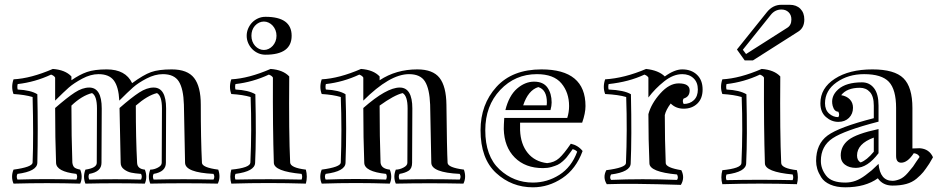

<svg xmlns="http://www.w3.org/2000/svg" viewBox="-20 -757 3971 811"><path d="M553.7 -311Q553.7 -169.9 559.1 -69.3Q560.1 -43.5 591.8 -40.5Q604 -10.3 591.8 18.6Q466.8 15.6 340.8 18.6Q329.1 -10.3 340.8 -40.5Q388.7 -47.4 388.7 -69.3L389.6 -298.8Q389.6 -352.1 368.7 -363.8Q325.7 -353 281.7 -311Q281.7 -176.8 285.6 -70.3Q287.1 -57.6 293 -51Q298.8 -44.4 318.8 -40.5Q331.1 -10.3 318.8 18.6Q178.7 14.6 37.1 18.6Q24.9 -10.3 37.1 -40.5Q116.7 -51.3 117.7 -70.3Q122.1 -180.2 117.7 -347.2Q85 -356.9 37.1 -359.9Q25.9 -389.2 37.1 -421.9Q110.8 -425.8 203.1 -465.8Q255.9 -461.9 281.7 -434.1V-418Q315.9 -441.9 347.4 -452.9Q378.9 -463.9 430.7 -463.9Q510.7 -463.9 538.1 -405.8Q585.9 -440.9 617.9 -452.4Q649.9 -463.9 705.1 -463.9Q772 -463.9 800 -427.5Q828.1 -391.1 828.1 -314.9Q828.1 -169.9 833 -69.3Q834 -49.3 901.9 -40.5Q913.1 -8.3 899.9 18.6Q756.8 15.6 614.7 18.6Q603 -10.3 614.7 -40.5Q630.9 -40.5 647 -49.1Q663.1 -57.6 663.1 -69.3L664.1 -298.8Q664.1 -352.1 643.1 -363.8Q603 -354 553.7 -311ZM483.9 -332Q481 -390.1 460.9 -417Q440.9 -443.8 396 -443.8Q362.8 -443.8 327.4 -424.8Q292 -405.8 271 -387.5Q250 -369.1 212.9 -332V-429.2Q209 -437 195.8 -441.9Q127.9 -410.2 54.7 -401.9Q51.8 -390.1 54.7 -378.9Q110.8 -376 137.7 -358.9Q141.1 -212.9 137.7 -69.3Q136.7 -33.2 53.7 -22.5Q47.9 -11.2 53.7 1.5Q178.7 -2.4 302.7 1.5Q309.1 -11.2 302.7 -22.5Q217.8 -32.2 216.8 -69.3Q212.9 -170.9 212.9 -300.8Q263.7 -345.2 295.9 -366.2Q328.1 -387.2 356.9 -387.2Q409.7 -387.2 409.7 -298.8L408.7 -69.3Q408.7 -31.2 356.9 -22.5Q351.1 -11.2 356.9 1.5Q466.8 -1.5 575.7 1.5Q582 -11.2 575.7 -22.5Q549.8 -24.4 533.9 -27.8Q518.1 -31.2 503.9 -41.7Q489.7 -52.2 489.7 -69.3L484.9 -300.8Q535.6 -345.2 567.9 -366.2Q600.1 -387.2 628.9 -387.2Q681.6 -387.2 681.6 -298.8L680.7 -69.3Q680.7 -31.2 628.9 -22.5Q623 -11.2 628.9 1.5Q754.9 -1.5 881.8 1.5Q888.7 -10.3 881.8 -22.5Q762.7 -28.3 761.7 -69.3L756.8 -314.9Q754.9 -381.8 735.4 -412.8Q715.8 -443.8 668 -443.8Q634.8 -443.8 599.4 -425.5Q564 -407.2 542 -387.7Q520 -368.2 483.9 -332Z M1101.6 -686Q1211.9 -686 1211.9 -606Q1211.9 -525.9 1101.6 -525.9Q1085 -525.9 1070.6 -532.2Q1056.2 -538.6 1045.4 -549.6Q1034.7 -560.5 1028.3 -575.2Q1022 -589.8 1022 -606Q1022 -622.1 1028.3 -636.7Q1034.7 -651.4 1045.4 -662.4Q1056.2 -673.3 1070.6 -679.7Q1085 -686 1101.6 -686ZM1056.6 -647.9Q1042 -630.9 1042 -606Q1042 -593.3 1046.1 -582.3Q1050.3 -571.3 1057.6 -563.2Q1064.9 -555.2 1074.5 -550.5Q1084 -545.9 1094.7 -545.9Q1105 -545.9 1114.7 -550.5Q1124.5 -555.2 1131.8 -563.2Q1139.2 -571.3 1143.6 -582.3Q1147.9 -593.3 1147.9 -606Q1147.9 -618.7 1143.6 -629.6Q1139.2 -640.6 1131.8 -648.7Q1124.5 -656.7 1114.7 -661.4Q1105 -666 1094.7 -666Q1084.5 -666 1074.7 -661.6Q1064.9 -657.2 1056.6 -647.9ZM1253.9 -22.5Q1137.7 -33.2 1136.7 -69.3Q1131.8 -215.8 1132.8 -429.2Q1128.9 -437 1115.7 -441.9Q1047.9 -410.2 974.6 -401.9Q971.7 -390.1 974.6 -378.9Q1029.8 -376 1058.6 -358.9Q1063 -176.8 1057.6 -69.3Q1056.6 -33.2 974.6 -22.5Q969.7 -10.3 974.6 1.5Q1114.7 -1.5 1253.9 1.5Q1258.8 -10.3 1253.9 -22.5ZM1272 -40.5Q1279.8 -10.3 1272 18.6Q1114.7 13.7 957 18.6Q948.7 -10.3 957 -40.5Q1036.6 -48.3 1037.6 -70.3Q1043.9 -207 1038.6 -347.2Q1005.9 -356.9 957 -359.9Q945.8 -389.2 957 -421.9Q1030.8 -425.8 1123 -465.8Q1175.8 -461.9 1201.7 -434.1Q1199.7 -193.8 1205.6 -70.3Q1207 -48.3 1272 -40.5Z M1667.5 -22.5Q1661.6 -11.2 1667.5 1.5Q1794.4 -1.5 1921.9 1.5Q1928.7 -10.3 1921.9 -22.5Q1802.7 -28.3 1801.8 -69.3L1796.9 -314.9Q1794.4 -381.8 1775.1 -412.8Q1755.9 -443.8 1707.5 -443.8Q1626.5 -443.8 1514.6 -332V-429.2Q1510.7 -437 1497.6 -441.9Q1429.7 -410.2 1356.4 -401.9Q1353.5 -390.1 1356.4 -378.9Q1412.6 -376 1439.5 -358.9Q1444.8 -212.9 1439.5 -69.3Q1438.5 -33.2 1355.5 -22.5Q1349.6 -11.2 1355.5 1.5Q1482.4 -3.4 1610.8 1.5Q1616.7 -11.2 1610.8 -22.5Q1519.5 -32.2 1518.6 -69.3Q1514.6 -170.9 1514.6 -300.8Q1612.8 -387.2 1668.5 -387.2Q1721.7 -387.2 1721.7 -298.8L1720.7 -69.3Q1720.7 -45.4 1706.1 -35.9Q1691.4 -26.4 1667.5 -22.5ZM1651.9 18.6Q1639.6 -10.3 1651.9 -40.5Q1667.5 -40.5 1684.1 -49.1Q1700.7 -57.6 1700.7 -69.3L1701.7 -298.8Q1701.7 -352.1 1680.7 -363.8Q1644.5 -355 1583.5 -311Q1583.5 -176.8 1587.4 -70.3Q1589.8 -44.4 1626.5 -40.5Q1638.7 -10.3 1626.5 18.6Q1483.4 13.7 1338.9 18.6Q1326.7 -10.3 1338.9 -40.5Q1418.5 -51.3 1419.4 -70.3Q1424.8 -208 1419.4 -347.2Q1386.7 -356.9 1338.9 -359.9Q1327.6 -389.2 1338.9 -421.9Q1412.6 -425.8 1504.9 -465.8Q1557.6 -461.9 1583.5 -434.1V-418Q1652.8 -463.9 1742.7 -463.9Q1808.6 -463.9 1836.7 -428Q1864.7 -392.1 1865.7 -314.9Q1867.7 -121.1 1870.6 -69.3Q1871.6 -49.3 1939.5 -40.5Q1950.7 -8.3 1937.5 18.6Q1794.4 15.6 1651.9 18.6Z M2235.8 -412.1Q2274.9 -412.1 2292.5 -387Q2310.1 -361.8 2310.1 -324.2Q2310.1 -310.1 2305.2 -292H2114.7Q2129.9 -353 2163.8 -382.6Q2197.8 -412.1 2235.8 -412.1ZM2109.9 -258.8H2376Q2383.8 -283.2 2383.8 -309.1Q2383.8 -366.2 2351.3 -405Q2318.8 -443.8 2248 -443.8Q2155.8 -443.8 2092.8 -377Q2029.8 -310.1 2029.8 -207Q2029.8 -97.2 2089.8 -41.5Q2149.9 14.2 2231 14.2Q2291 14.2 2342.5 -18.3Q2394 -50.8 2418 -116.2Q2411.1 -124 2398.9 -127Q2397 -124 2387.5 -111.1Q2377.9 -98.1 2373.5 -92.5Q2369.1 -86.9 2357.7 -76.4Q2346.2 -65.9 2335.7 -61Q2325.2 -56.2 2309.1 -51.5Q2293 -46.9 2273.9 -46.9Q2198.7 -46.9 2154.3 -91.6Q2109.9 -136.2 2107.9 -211.9Q2107.9 -229 2109.9 -258.8ZM2391.1 -149.9Q2421.9 -143.1 2440.9 -119.1Q2413.1 -43 2355 -4.4Q2296.9 34.2 2231 34.2Q2141.1 34.2 2075.4 -26.4Q2009.8 -86.9 2009.8 -207Q2009.8 -315.9 2076.9 -389.9Q2144 -463.9 2267.1 -463.9Q2453.1 -463.9 2453.1 -309.1Q2453.1 -278.8 2439 -238.8H2176.8V-207Q2179.2 -147.9 2209 -111.1Q2238.8 -74.2 2291 -67.9Q2321.8 -70.8 2341.8 -88.9Q2361.8 -106.9 2391.1 -149.9ZM2290 -324.2Q2290 -377.9 2253.9 -389.2Q2210.9 -376 2189.9 -312H2289.1Q2289.1 -314 2289.6 -317.9Q2290 -321.8 2290 -324.2Z M2718.8 -274.9Q2731 -319.8 2769 -362.3Q2807.1 -404.8 2846.7 -404.8Q2893.1 -404.8 2893.1 -375Q2893.1 -348.1 2867.7 -340.8Q2860.8 -331.1 2867.7 -317.9Q2894 -317.9 2910.9 -334Q2927.7 -350.1 2927.7 -378.9Q2927.7 -409.2 2909.4 -426.5Q2891.1 -443.8 2861.8 -443.8Q2823.7 -443.8 2785.4 -413.3Q2747.1 -382.8 2718.8 -345.2V-429.2Q2714.8 -437 2702.1 -441.9Q2636.7 -411.1 2550.8 -401.9Q2547.9 -390.1 2550.8 -378.9Q2616.7 -376 2645 -358.9Q2648.9 -176.8 2644 -66.9Q2643.1 -30.8 2561 -20Q2553.7 -6.8 2561 2.9Q2689 -2.9 2839.8 2.9Q2846.7 -6.8 2839.8 -20Q2724.1 -30.8 2723.1 -66.9Q2718.8 -166 2718.8 -274.9ZM2792 -67.9Q2793 -48.8 2857.9 -38.1Q2874 -5.9 2856 23.9Q2648.9 17.1 2543 21Q2524.9 -7.8 2541 -38.1Q2623 -48.8 2624 -67.9Q2629.9 -207 2625 -347.2Q2592.8 -356.9 2536.1 -359.9Q2524.9 -389.2 2536.1 -421.9Q2617.7 -426.8 2709 -465.8Q2761.7 -460 2788.1 -434.1Q2829.1 -463.9 2861.8 -463.9Q2899.9 -463.9 2923.8 -441.4Q2947.8 -418.9 2947.8 -378.9Q2947.8 -340.8 2925.3 -319.3Q2902.8 -297.9 2867.7 -297.9Q2835 -297.9 2813 -319.8Q2793 -293 2788.1 -271Q2788.1 -165 2792 -67.9Z M3235.4 -693.8 3117.7 -546.9 3131.3 -528.8 3304.7 -639.2Q3322.8 -649.9 3322.8 -674.8Q3322.8 -693.8 3311 -705.3Q3299.3 -716.8 3280.8 -716.8Q3253.4 -716.8 3235.4 -693.8ZM3092.8 -547.9 3219.7 -706.1Q3244.6 -736.8 3280.8 -736.8H3315.4Q3343.8 -736.8 3360.6 -720Q3377.4 -703.1 3377.4 -674.8Q3377.4 -640.1 3352.5 -624L3160.6 -502H3125.5ZM3328.1 -20Q3211.9 -30.8 3210.9 -66.9Q3206.1 -215.8 3207 -429.2Q3203.1 -437 3189.9 -441.9Q3122.1 -410.2 3048.8 -401.9Q3045.9 -390.1 3048.8 -378.9Q3104 -376 3132.8 -358.9Q3137.2 -176.8 3131.8 -66.9Q3130.9 -30.8 3048.8 -20Q3043.9 -7.8 3048.8 3.9Q3189 1 3328.1 3.9Q3333 -7.8 3328.1 -20ZM3346.2 -38.1Q3354 -7.8 3346.2 21Q3189 16.1 3031.2 21Q3022.9 -7.8 3031.2 -38.1Q3110.8 -45.9 3111.8 -67.9Q3118.2 -207 3112.8 -347.2Q3080.1 -356.9 3031.2 -359.9Q3020 -389.2 3031.2 -421.9Q3105 -425.8 3197.3 -465.8Q3250 -461.9 3275.9 -434.1Q3273.9 -193.8 3279.8 -67.9Q3281.2 -45.9 3346.2 -38.1Z M3533.2 -355Q3556.2 -351.1 3569.6 -337.2Q3583 -323.2 3583 -301.8Q3583 -275.9 3565.9 -259Q3548.8 -242.2 3521 -242.2Q3492.2 -242.2 3468.8 -262.7Q3445.3 -283.2 3445.3 -320.8Q3445.3 -384.8 3506.1 -424.3Q3566.9 -463.9 3665 -463.9Q3758.3 -463.9 3796.1 -426.5Q3834 -389.2 3834 -300.8V-129.9L3865.2 -130.9Q3905.3 -127.9 3920.9 -92.8L3905.3 -65.9Q3890.1 -43 3880.1 -30.5Q3870.1 -18.1 3851.6 -2.4Q3833 13.2 3808.1 20Q3783.2 26.9 3750 26.9Q3709 26.9 3688 -3.9Q3635.3 34.2 3550.3 34.2Q3513.2 34.2 3487.1 22.7Q3460.9 11.2 3449 -7.8Q3437 -26.9 3432.1 -43.5Q3427.2 -60.1 3427.2 -77.1Q3427.2 -148.9 3475.6 -184.6Q3523.9 -220.2 3670.9 -257.8V-311Q3670.9 -350.1 3654.5 -368.2Q3638.2 -386.2 3612.3 -386.2Q3557.1 -386.2 3533.2 -355ZM3690.9 -211.9V-109.9Q3644 -47.9 3595.2 -47.9Q3566.9 -47.9 3549.1 -61.5Q3531.2 -75.2 3531.2 -100.1Q3531.2 -140.1 3564.2 -166Q3597.2 -191.9 3690.9 -211.9ZM3670.9 -116.2V-175.8Q3600.1 -149.9 3600.1 -100.1Q3600.1 -79.1 3615.2 -70.8Q3641.1 -80.1 3670.9 -116.2ZM3521 -285.2Q3503.9 -285.2 3497.1 -310.1Q3487.3 -350.1 3521 -379.9Q3554.2 -409.2 3621.1 -409.2Q3652.8 -409.2 3671.9 -384.5Q3690.9 -359.9 3690.9 -311V-243.2Q3546.9 -206.1 3497.1 -173.1Q3447.3 -140.1 3447.3 -77.1Q3447.3 -43.9 3469.7 -14.9Q3492.2 14.2 3550.3 14.2Q3573.2 14.2 3593.5 6.8Q3613.8 -0.5 3635.5 -16.8Q3657.2 -33.2 3662.1 -37.6Q3667 -42 3678.5 -53Q3689.9 -64 3690.9 -64.9Q3697.3 6.8 3750 6.8Q3763.2 6.8 3780.3 0Q3797.4 -6.8 3814.7 -26.9Q3832 -46.9 3836.7 -53.5Q3841.3 -60.1 3850.6 -74.5Q3859.9 -88.9 3864.3 -94.2Q3857.9 -107.9 3839.8 -109.9Q3813 -68.8 3785.2 -69.8Q3765.1 -70.8 3765.1 -98.1V-300.8Q3765.1 -378.9 3734.6 -411.4Q3704.1 -443.8 3629.9 -443.8Q3563 -443.8 3513.9 -409.4Q3464.8 -375 3464.8 -320.8Q3464.8 -293 3481.9 -277.6Q3499 -262.2 3521 -262.2Q3527.8 -272 3521 -285.2Z"/></svg>

Font: Jacques Francois Shadow
Style: Regular
Weight: 400
Designer: Alexei Vanyashin, Nikita Kanarev (i@xarsok.ru)
Foundry: Cyreal (www.cyreal.org)
Version: Version 1.003